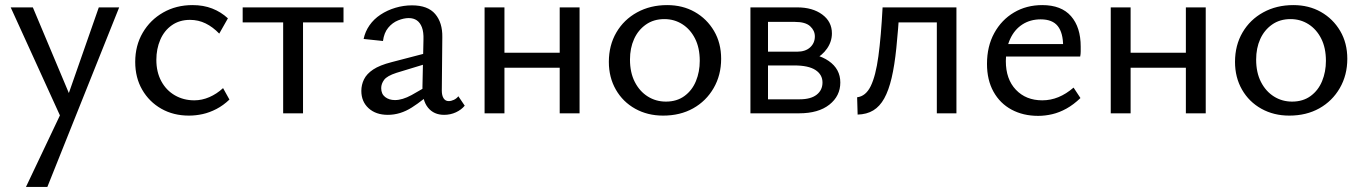

<svg xmlns="http://www.w3.org/2000/svg" viewBox="-20 -445 5352 754"><path d="M228 36 22 -416H109L262 -52ZM368 -416H448L166 289H82L232 -27Z M722 9Q661 9 613.5 -18Q566 -45 538.5 -92.5Q511 -140 511 -202Q511 -266 540.5 -316.5Q570 -367 621 -396Q672 -425 736 -425Q779 -425 813.5 -411.5Q848 -398 875 -373L841 -313Q816 -339 787.5 -353Q759 -367 726 -367Q685 -367 655 -346Q625 -325 609.5 -289Q594 -253 594 -210Q594 -162 613.5 -126Q633 -90 667 -70.5Q701 -51 743 -51Q773 -51 802 -63.5Q831 -76 856 -99L881 -54Q857 -31 830 -17Q803 -3 776 3Q749 9 722 9Z M1092 0V-416H1170V0ZM933 -357V-416H1329V-357Z M1724 6Q1684 6 1661 -22Q1638 -50 1639 -104L1643 -289Q1644 -319 1637 -337.5Q1630 -356 1617 -365Q1604 -374 1585 -374Q1566 -374 1543.5 -365Q1521 -356 1504.5 -336Q1488 -316 1484 -284L1408 -292Q1414 -321 1431 -345.5Q1448 -370 1474.5 -387.5Q1501 -405 1533 -414.5Q1565 -424 1598 -424Q1660 -424 1689 -390Q1718 -356 1717 -299L1715 -89Q1715 -70 1722 -59Q1729 -48 1742 -48Q1752 -48 1762.5 -53Q1773 -58 1780 -67L1805 -30Q1792 -14 1770.5 -4Q1749 6 1724 6ZM1503 6Q1456 6 1427.5 -20Q1399 -46 1399 -88Q1399 -112 1409.5 -133.5Q1420 -155 1445.5 -172Q1471 -189 1518 -201L1683 -244L1688 -205L1537 -159Q1500 -147 1488.5 -131.5Q1477 -116 1477 -99Q1477 -76 1492.5 -64Q1508 -52 1531 -52Q1560 -52 1596 -71.5Q1632 -91 1677 -120L1686 -93Q1643 -52 1597.5 -23Q1552 6 1503 6Z M2178 0V-416H2256V0ZM1883 0V-416H1961V0ZM1921 -179V-238H2218V-179Z M2584 9Q2523 9 2474.5 -18Q2426 -45 2398.5 -93Q2371 -141 2371 -202Q2371 -267 2400.5 -317.5Q2430 -368 2482 -396.5Q2534 -425 2600 -425Q2661 -425 2708.5 -398Q2756 -371 2784 -323.5Q2812 -276 2812 -214Q2812 -150 2782.5 -99Q2753 -48 2702 -19.5Q2651 9 2584 9ZM2595 -46Q2638 -46 2668 -68Q2698 -90 2713 -126.5Q2728 -163 2728 -206Q2728 -257 2709.5 -293.5Q2691 -330 2659.5 -350Q2628 -370 2589 -370Q2547 -370 2516.5 -348.5Q2486 -327 2470 -291.5Q2454 -256 2454 -211Q2454 -160 2473 -123Q2492 -86 2524 -66Q2556 -46 2595 -46Z M2927 0V-416H3111Q3171 -416 3209 -388Q3247 -360 3247 -314Q3247 -282 3228 -254.5Q3209 -227 3176.5 -210.5Q3144 -194 3102 -194L3114 -237Q3189 -237 3234.5 -205.5Q3280 -174 3280 -121Q3280 -68 3237 -34Q3194 0 3118 0ZM2996 -55H3120Q3164 -55 3187 -73Q3210 -91 3210 -121Q3210 -152 3182.5 -170Q3155 -188 3099 -188H2975V-242H3110Q3143 -242 3161.5 -259Q3180 -276 3180 -302Q3180 -325 3161.5 -342Q3143 -359 3102 -359H2996Z M3348 5 3346 -63Q3380 -67 3399.5 -107Q3419 -147 3429.5 -224Q3440 -301 3446 -416H3513Q3507 -325 3500 -256.5Q3493 -188 3481.5 -139Q3470 -90 3452.5 -58.5Q3435 -27 3409.5 -11.5Q3384 4 3348 5ZM3659 0V-416H3736V0ZM3486 -357V-416H3692V-357Z M4057 10Q3998 10 3952.5 -14.5Q3907 -39 3881.5 -85Q3856 -131 3856 -194Q3856 -263 3884.5 -315Q3913 -367 3962 -396Q4011 -425 4073 -425Q4148 -425 4186 -381.5Q4224 -338 4224 -262Q4224 -253 4224 -243Q4224 -233 4222 -223H4155V-263Q4155 -316 4134 -342.5Q4113 -369 4067 -369Q4026 -369 3995 -349Q3964 -329 3947 -292Q3930 -255 3930 -205Q3930 -134 3969.5 -92.5Q4009 -51 4073 -51Q4106 -51 4136.5 -63.5Q4167 -76 4196 -101L4223 -60Q4196 -34 4168 -18.5Q4140 -3 4112 3.5Q4084 10 4057 10ZM3898 -223 3907 -272H4212V-223Z M4637 0V-416H4715V0ZM4342 0V-416H4420V0ZM4380 -179V-238H4677V-179Z M5043 9Q4982 9 4933.5 -18Q4885 -45 4857.5 -93Q4830 -141 4830 -202Q4830 -267 4859.5 -317.5Q4889 -368 4941 -396.5Q4993 -425 5059 -425Q5120 -425 5167.5 -398Q5215 -371 5243 -323.5Q5271 -276 5271 -214Q5271 -150 5241.5 -99Q5212 -48 5161 -19.5Q5110 9 5043 9ZM5054 -46Q5097 -46 5127 -68Q5157 -90 5172 -126.5Q5187 -163 5187 -206Q5187 -257 5168.5 -293.5Q5150 -330 5118.5 -350Q5087 -370 5048 -370Q5006 -370 4975.5 -348.5Q4945 -327 4929 -291.5Q4913 -256 4913 -211Q4913 -160 4932 -123Q4951 -86 4983 -66Q5015 -46 5054 -46Z"/></svg>

Font: Ysabeau Office Medium
Style: Regular
Weight: 500
Designer: Christian Thalmann (Catharsis Fonts)
Version: Version 2.001;gftools[0.9.30]; featfreeze: tnum,lnum,ss02